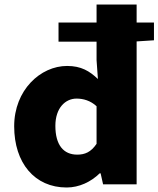

<svg xmlns="http://www.w3.org/2000/svg" viewBox="-20 -819 704 853"><path d="M323 -132C262 -132 226 -175 226 -260C226 -340 271 -381 320 -381C350 -381 382 -372 409 -347V-180C384 -143 357 -132 323 -132ZM240 -634H409V-552L415 -468C378 -503 341 -526 278 -526C160 -526 43 -419 43 -258C43 -95 134 14 276 14C332 14 384 -11 423 -49H427L438 0H587V-635L664 -640V-719H587V-799H409V-719H240Z"/></svg>

Font: Noto Sans CJK HK Black
Style: Regular
Weight: 900
Designer: Ryoko NISHIZUKA 西塚涼子 (kana, bopomofo & ideographs); Paul D. Hunt (Latin, Greek & Cyrillic); Sandoll Communications 산돌커뮤니
Foundry: Adobe
Version: Version 2.004;hotconv 1.0.118;makeotfexe 2.5.65603